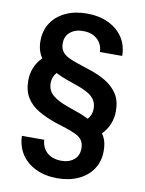

<svg xmlns="http://www.w3.org/2000/svg" viewBox="-100 -781 816 1083"><g transform="rotate(10 307.5 -240.0)"><path d="M304 232Q235 232 182 207Q129 182 99 137Q69 92 67 31H195Q196 57 208.5 79.5Q221 102 245.5 116Q270 130 306 131Q352 132 381 108.5Q410 85 410 43Q410 14 397.5 -3.5Q385 -21 361 -32.5Q337 -44 305 -54.5Q273 -65 235 -77Q184 -95 141 -120Q98 -145 73 -184.5Q48 -224 48 -283Q48 -322 62 -356.5Q76 -391 104 -419Q91 -439 84 -462Q77 -485 77 -514Q77 -575 106.5 -619Q136 -663 188 -687.5Q240 -712 309 -712Q379 -712 432 -687Q485 -662 515 -617.5Q545 -573 546 -511H418Q418 -537 405.5 -559.5Q393 -582 368.5 -596.5Q344 -611 307 -611Q262 -612 232.5 -588.5Q203 -565 203 -523Q203 -495 216 -477Q229 -459 253 -447Q277 -435 308.5 -425Q340 -415 378 -402Q431 -385 473 -359.5Q515 -334 540 -295.5Q565 -257 565 -197Q565 -159 551 -124Q537 -89 509 -61Q523 -42 529.5 -19Q536 4 536 33Q537 93 507.5 138Q478 183 425.5 207.5Q373 232 304 232ZM416 -128Q427 -141 433 -156Q439 -171 439 -189Q439 -219 425.5 -239.5Q412 -260 388 -274Q364 -288 331.5 -300Q299 -312 260 -325Q241 -332 226 -338.5Q211 -345 198 -352Q187 -340 181 -324.5Q175 -309 175 -291Q175 -268 183.5 -250.5Q192 -233 208 -220Q224 -207 246 -196Q268 -185 295 -175.5Q322 -166 353 -155Q371 -149 386.5 -142Q402 -135 416 -128Z"/></g></svg>

Font: DM Sans 10pt SemiBold
Style: Regular
Weight: 600
Version: Version 4.004;gftools[0.9.30]